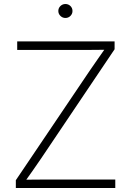

<svg xmlns="http://www.w3.org/2000/svg" viewBox="-20 -933 650 953"><path d="M58.6 0V-38.6L424.3 -580.6Q445.3 -611.3 466.6 -641.8Q487.8 -672.4 509.3 -702.6L514.6 -686Q474.1 -685.5 433.3 -685.3Q392.6 -685.1 351.6 -685.1H65.4V-727.5H548.8V-688.5L184.1 -146.5Q163.1 -115.7 141.8 -85.2Q120.6 -54.7 98.6 -24.4L93.3 -41Q132.8 -41.5 172.9 -41.7Q212.9 -42 252.9 -42H552.2V0ZM304.7 -843.8Q290.5 -843.8 280 -854Q269.5 -864.3 269.5 -878.4Q269.5 -893.1 280 -903.1Q290.5 -913.1 304.7 -913.1Q319.3 -913.1 329.6 -903.1Q339.8 -893.1 339.8 -878.4Q339.8 -864.3 329.6 -854Q319.3 -843.8 304.7 -843.8Z"/></svg>

Font: Inter 20pt ExtraLight
Style: Regular
Weight: 250
Version: Version 4.001;git-66647c0bb